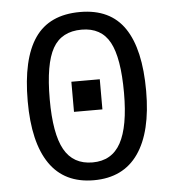

<svg xmlns="http://www.w3.org/2000/svg" viewBox="-50 -716 700 772"><g transform="rotate(-5 300.0 -329.5)"><path d="M538.6 -329.6Q538.6 -164.6 477.8 -77.4Q417 9.8 298.3 9.8Q179.7 9.8 120.1 -76.9Q60.5 -163.6 60.5 -329.6Q60.5 -500 118.7 -584.5Q176.8 -668.9 301.3 -668.9Q422.9 -668.9 480.7 -583.7Q538.6 -498.5 538.6 -329.6ZM449.2 -329.6Q449.2 -471.2 414.8 -534.4Q380.4 -597.7 301.3 -597.7Q220.2 -597.7 184.8 -535.2Q149.4 -472.7 149.4 -329.6Q149.4 -190.4 185.3 -126.2Q221.2 -62 299.3 -62Q377 -62 413.1 -127.9Q449.2 -193.8 449.2 -329.6ZM242.2 -271V-392.6H356.9V-271Z"/></g></svg>

Font: Liberation Mono
Style: Regular
Weight: 400
Monospace: yes
Designer: Steve Matteson
Foundry: Ascender Corporation
Version: Version 2.1.5